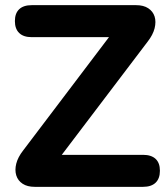

<svg xmlns="http://www.w3.org/2000/svg" viewBox="-20 -725 653 745"><path d="M115 0Q86 0 67.8 -12Q49.5 -24 43.1 -44.5Q36.8 -65 43.1 -90.1Q49.5 -115.2 69.8 -141.2L437.2 -626.2V-580.8H103.2Q71.2 -580.8 54.5 -596.9Q37.8 -613 37.8 -643.2Q37.8 -673.5 54.5 -689.2Q71.2 -705 103.2 -705H508Q537 -705 555.2 -693Q573.5 -681 579.9 -660.9Q586.2 -640.8 579.9 -615.2Q573.5 -589.8 553.2 -563.8L185.8 -79.5V-124.2H535Q567 -124.2 583.8 -108.5Q600.5 -92.8 600.5 -62.5Q600.5 -32.2 583.8 -16.1Q567 0 535 0Z"/></svg>

Font: Nunito ExtraLight
Style: Regular
Weight: 200
Designer: Vernon Adams
Foundry: Vernon Adams
Version: Version 3.602;April 4, 2023;FontCreator 14.0.0.2856 64-bit